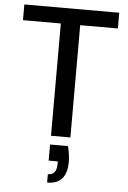

<svg xmlns="http://www.w3.org/2000/svg" viewBox="-62 -745 699 1046"><g transform="rotate(5 287.5 -222.0)"><path d="M235 0V-614H28V-700H547V-614H341V0ZM236 256V210Q284 210 284 151V136H234V48H332Q344 94 344 133Q344 256 236 256Z"/></g></svg>

Font: DeepMind Sans Medium
Style: Regular
Weight: 500
Designer: Jonny Pinhorn / Modifications: Colophon Foundry
Foundry: Colophon Foundry
Version: Version 1.002; ttfautohint (v1.8.2)